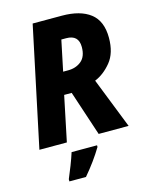

<svg xmlns="http://www.w3.org/2000/svg" viewBox="-135 -800 872 1108"><g transform="rotate(-15 300.5 -246.5)"><path d="M268 -400 306 -582H335Q409 -582 409 -510Q409 -453 377 -426.5Q345 -400 298 -400ZM19 0H183L239 -269H284L373 0H552L433 -302Q487 -324 530.5 -377Q574 -430 574 -521Q574 -621 514 -667.5Q454 -714 344 -714H170ZM139 221H238Q302 146 347 71V61H195Q185 93 168.5 135.5Q152 178 139 208Z"/></g></svg>

Font: Noto Sans Display Extra
Style: Italic
Weight: 800
Italic angle: -12°
Designer: Monotype Design Team
Foundry: Monotype Imaging Inc.
Version: Version 1.900